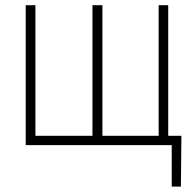

<svg xmlns="http://www.w3.org/2000/svg" viewBox="-20 -548 728 725"><path d="M665 -35.2 663.1 156.7H628.4V0H578.1V-35.2ZM77.1 -528.3H113.8V-35.2H329.1V-528.3H366.7V-35.2H579.1V-528.3H615.2V0H77.1Z"/></svg>

Font: Roboto Condensed ExtraLight
Style: Regular
Weight: 250
Designer: Christian Robertson
Foundry: Google
Version: Version 3.008; 2023